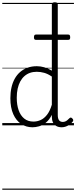

<svg xmlns="http://www.w3.org/2000/svg" viewBox="-20 -1100 669 1685"><path d="M265 17Q210 17 166 -12Q122 -41 96.5 -98Q71 -155 71 -238Q71 -288 80.5 -331Q90 -374 109 -408.5Q128 -443 156 -467.5Q184 -492 221 -505.5Q258 -519 303 -519Q336 -519 368.5 -509.5Q401 -500 435 -480V-1061Q435 -1071 441.5 -1075.5Q448 -1080 461 -1080Q475 -1080 481 -1075.5Q487 -1071 487 -1061V-91Q487 -60 498 -45Q509 -30 531 -30Q541 -30 551 -33.5Q561 -37 570.5 -45Q580 -53 590 -63Q596 -69 602.5 -68Q609 -67 615 -60Q621 -54 622.5 -47.5Q624 -41 619 -34Q608 -19 592 -7.5Q576 4 558 10.5Q540 17 522 17Q493 17 473.5 5.5Q454 -6 444.5 -26.5Q435 -47 435 -75Q435 -79 435 -83.5Q435 -88 435 -92Q412 -47 382.5 -23.5Q353 0 322.5 8.5Q292 17 265 17ZM127 -242Q127 -180 143.5 -133Q160 -86 192.5 -59.5Q225 -33 274 -33Q306 -33 336.5 -46.5Q367 -60 392.5 -92.5Q418 -125 435 -181V-428Q400 -452 367.5 -461Q335 -470 302 -470Q270 -470 243 -460.5Q216 -451 194.5 -432Q173 -413 158 -385.5Q143 -358 135 -322Q127 -286 127 -242ZM297 -750Q285 -750 281.5 -756Q278 -762 278 -772Q278 -783 281.5 -790Q285 -797 297 -797H577Q589 -797 592.5 -790Q596 -783 596 -772Q596 -762 592.5 -756Q589 -750 577 -750ZM0 555H629V565H0ZM0 -20H629V0H0ZM0 -505H629V-500H0ZM0 -1075H629V-1065H0Z"/></svg>

Font: Playwrite AR Guides
Style: Regular
Weight: 400
Designer: Veronika Burian, José Scaglione
Foundry: TypeTogether
Version: Version 1.003